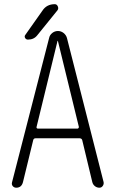

<svg xmlns="http://www.w3.org/2000/svg" viewBox="-20 -875 540 895"><path d="M177.7 -825.2Q197.3 -855.5 235.4 -855.5Q245.1 -855.5 249.5 -845.2Q253.9 -835 248 -827.1L153.3 -710Q137.7 -690.4 110.4 -690.4Q101.6 -690.4 97.2 -697.8Q92.8 -705.1 97.7 -711.9ZM150.4 -283.2Q149.4 -280.3 151.4 -277.8Q153.3 -275.4 157.2 -275.4H340.8Q343.8 -275.4 345.7 -277.8Q347.7 -280.3 347.7 -283.2L250 -683.6Q250 -684.6 249 -684.6Q248 -684.6 248 -683.6ZM55.7 0Q45.9 0 39.6 -7.3Q33.2 -14.6 36.1 -25.4L209 -698.2Q211.9 -711.9 223.6 -721.2Q235.4 -730.5 250 -730.5Q264.6 -730.5 276.4 -721.2Q288.1 -711.9 292 -698.2L462.9 -26.4Q464.8 -16.6 459 -8.3Q453.1 0 443.4 0Q431.6 0 422.4 -7.3Q413.1 -14.6 410.2 -26.4L363.3 -221.7Q361.3 -229.5 351.6 -230.5H146.5Q136.7 -230.5 134.8 -221.7L86.9 -25.4Q80.1 0 55.7 0Z"/></svg>

Font: Rounded-X Mgen+ 2m light
Style: Regular
Weight: 200
Designer: [Source Han Sans]
Ryoko NISHIZUKA  (kana & ideographs); Paul D. Hunt (Latin, Greek & Cyrillic); Wenlong ZHANG  (bopomofo
Version: Version 1.059.20150602